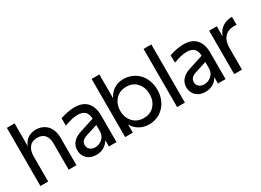

<svg xmlns="http://www.w3.org/2000/svg" viewBox="-26 -1441 2912 2145"><g transform="rotate(-30 1430.0 -369.0)"><path d="M421.9 -340.8Q421.9 -407.7 389.6 -446.3Q357.4 -484.9 293.9 -484.9Q226.6 -484.9 191.9 -441.4Q157.2 -397.9 157.2 -326.2V0H57.1V-750H157.2V-456.1Q177.7 -513.2 222.4 -542.5Q267.1 -571.8 327.1 -571.8Q367.7 -571.8 402.3 -557.9Q437 -543.9 464.1 -517.3Q491.2 -490.7 506.6 -447.5Q522 -404.3 522 -349.1V0H421.9Z M612.8 -139.2Q612.8 -196.3 648.2 -237.5Q683.6 -278.8 750.5 -299.8L938.5 -360.8Q935.1 -424.3 904.1 -452.6Q873 -481 811.5 -481Q743.7 -481 640.6 -441.9V-538.1Q746.6 -571.8 823.7 -571.8Q931.6 -571.8 985.1 -511Q1038.6 -450.2 1038.6 -345.2V0H940.4V-82Q917 -38.1 874 -12.9Q831.1 12.2 775.9 12.2Q701.2 12.2 657 -30.8Q612.8 -73.7 612.8 -139.2ZM713.9 -147Q713.9 -112.8 739 -90.3Q764.2 -67.9 804.7 -67.9Q857.9 -67.9 898.2 -103.8Q938.5 -139.6 938.5 -194.8V-278.8L789.6 -231Q713.9 -207.5 713.9 -147Z M1440.4 -79.1Q1526.9 -79.1 1577.1 -136.5Q1627.4 -193.8 1627.4 -279.8Q1627.4 -365.7 1577.1 -423.3Q1526.9 -481 1440.4 -481Q1353 -481 1301 -423.1Q1249 -365.2 1249 -279.8Q1249 -194.3 1301 -136.7Q1353 -79.1 1440.4 -79.1ZM1150.4 0V-750H1250.5V-442.9Q1280.3 -505.9 1333.7 -538.8Q1387.2 -571.8 1457 -571.8Q1512.7 -571.8 1562.3 -550.5Q1611.8 -529.3 1648.2 -491.7Q1684.6 -454.1 1705.8 -398.9Q1727.1 -343.8 1727.1 -279.8Q1727.1 -215.8 1705.8 -160.6Q1684.6 -105.5 1648.2 -67.9Q1611.8 -30.3 1562.3 -9Q1512.7 12.2 1457 12.2Q1390.1 12.2 1335.9 -17.8Q1281.7 -47.9 1249 -105V0Z M1820.8 0V-750H1920.9V0Z M2019.5 -139.2Q2019.5 -196.3 2054.9 -237.5Q2090.3 -278.8 2157.2 -299.8L2345.2 -360.8Q2341.8 -424.3 2310.8 -452.6Q2279.8 -481 2218.3 -481Q2150.4 -481 2047.4 -441.9V-538.1Q2153.3 -571.8 2230.5 -571.8Q2338.4 -571.8 2391.8 -511Q2445.3 -450.2 2445.3 -345.2V0H2347.2V-82Q2323.7 -38.1 2280.8 -12.9Q2237.8 12.2 2182.6 12.2Q2107.9 12.2 2063.7 -30.8Q2019.5 -73.7 2019.5 -139.2ZM2120.6 -147Q2120.6 -112.8 2145.8 -90.3Q2170.9 -67.9 2211.4 -67.9Q2264.6 -67.9 2304.9 -103.8Q2345.2 -139.6 2345.2 -194.8V-278.8L2196.3 -231Q2120.6 -207.5 2120.6 -147Z M2557.1 -560.1H2655.8V-429.2Q2678.2 -495.1 2729.5 -531Q2780.8 -566.9 2855 -566.9V-463.9Q2832.5 -465.8 2823.2 -465.8Q2745.6 -465.8 2701.4 -417.5Q2657.2 -369.1 2657.2 -275.9V0H2557.1Z"/></g></svg>

Font: TASA Explorer Medium
Style: Regular
Weight: 500
Designer: Weizhong Zhang
Foundry: Local Remote
Version: Version 1.000;Glyphs 3.1.2 (3151)